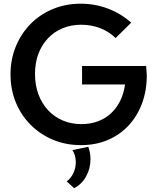

<svg xmlns="http://www.w3.org/2000/svg" viewBox="-20 -767 847 1034"><path d="M602.5 -562Q567.9 -596.7 519.8 -615.2Q471.7 -633.8 417.5 -633.8Q362.3 -633.8 316.7 -614.7Q271 -595.7 237.8 -560.3Q204.6 -524.9 186.5 -476.3Q168.5 -427.7 168.5 -368.7Q168.5 -309.1 186.8 -259.5Q205.1 -210 238.5 -173.8Q272 -137.7 317.9 -118.2Q363.8 -98.6 418.9 -98.6Q466.8 -98.6 506.8 -113.5Q546.9 -128.4 577.4 -156.5Q607.9 -184.6 627.4 -224.1Q647 -263.7 653.3 -312H421.9V-411.6H767.1L770.5 -362.8Q770.5 -279.3 744.9 -210.2Q719.2 -141.1 671.9 -90.6Q624.5 -40 559.6 -12.7Q494.6 14.6 416 14.6Q335 14.6 265.9 -14.2Q196.8 -43 145.3 -94.5Q93.8 -146 65.2 -215.3Q36.6 -284.7 36.6 -366.2Q36.6 -447.3 65.2 -516.8Q93.8 -586.4 144.8 -638.2Q195.8 -689.9 264.9 -718.5Q334 -747.1 414.6 -747.1Q491.2 -747.1 561.3 -720.7Q631.3 -694.3 686.5 -645ZM379.4 246.6 339.4 210Q362.8 191.9 375.5 164.3Q388.2 136.7 388.2 106.9Q388.2 69.8 370.1 41.5L455.6 23.4Q467.3 55.7 467.3 90.8Q467.3 141.1 443.6 183.3Q419.9 225.6 379.4 246.6Z"/></svg>

Font: Kumbh Sans SemiBold
Style: Regular
Weight: 600
Version: Version 1.005